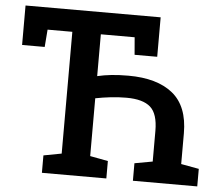

<svg xmlns="http://www.w3.org/2000/svg" viewBox="-51 -768 953 826"><g transform="rotate(5 425.5 -355.5)"><path d="M159.2 0V-75.2L236.8 -89.8V-615.7H129.9L124 -540.5H26.4V-710.9H609.9V-540.5H512.2L505.9 -615.7H359.9V-435.1Q388.7 -441.9 420.9 -445.3Q453.1 -448.7 493.7 -448.7Q618.2 -448.7 685.5 -394Q752.9 -339.4 752.9 -222.2V-89.8L830.1 -75.7V0H552.2V-75.7L629.9 -89.8V-222.2Q629.9 -295.9 597.4 -324.7Q564.9 -353.5 493.7 -353.5Q459.5 -353.5 425.5 -349.6Q391.6 -345.7 359.9 -339.4V-89.8L437.5 -75.2V0Z"/></g></svg>

Font: Roboto Slab Medium
Style: Regular
Weight: 500
Designer: Google
Version: Version 2.001; ttfautohint (v1.8.3)